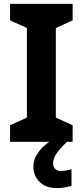

<svg xmlns="http://www.w3.org/2000/svg" viewBox="-20 -734 428 994"><path d="M356 0H32.1V-85.4L119.1 -125.1V-588.9L32.1 -628.6V-714H356V-628.6L269.1 -588.9V-125.1L356 -85.4ZM255.1 111.1Q255.1 131.1 266.2 141.1Q277.2 151.2 294.2 151.2Q310.3 151.2 325.2 148.2Q340.1 145.2 350.1 142.2V228.7Q334.1 232.7 316.2 236.2Q298.3 239.7 274.3 239.7Q218.4 239.7 185.5 208.3Q152.7 176.9 152.7 128Q152.7 99 167.6 72Q182.6 45 207.1 22.5Q231.5 0 262.4 -17L327.1 0Q293.1 32 274.1 58.5Q255.1 85 255.1 111.1Z"/></svg>

Font: Noto Sans Hebrew
Style: Regular
Weight: 400
Designer: Monotype Design Team
Foundry: Monotype Imaging Inc.
Version: Version 2.003;January 10, 2023;FontCreator 14.0.0.2877 64-bi